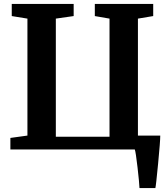

<svg xmlns="http://www.w3.org/2000/svg" viewBox="-20 -763 859 980"><path d="M773 197H692Q691 170 682 91.5Q673 13 668 0H33V-59L120 -71V-668L40 -681V-743H356V-681L265 -668V-65H539V-668L464 -681V-743H762V-681L684 -668V-71H798Q798 -42 787 72.5Q776 187 773 197Z"/></svg>

Font: Koeln Type Serif
Style: Bold
Weight: 700
Designer: Eben Sorkin
Foundry: Eben Sorkin
Version: Version 2.002